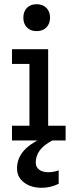

<svg xmlns="http://www.w3.org/2000/svg" viewBox="-20 -668 355 913"><path d="M37 -434H209V-70H292V0H37V-70H120V-364H37ZM154 -648Q183 -648 200.5 -630.5Q218 -613 218 -584Q218 -555 200.5 -537.5Q183 -520 154 -520Q125 -520 108 -537.5Q91 -555 91 -584Q91 -613 108 -630.5Q125 -648 154 -648ZM205 -22 229 0Q187 22 168.5 48Q150 74 150 105Q150 127 166.5 139Q183 151 210 151Q234 151 259 142V206Q239 216 218 220.5Q197 225 177 225Q128 225 94.5 200Q61 175 61 133Q61 83 96 45.5Q131 8 205 -22Z"/></svg>

Font: Podkova Medium
Style: Regular
Weight: 500
Designer: Ilya Yudin
Foundry: Cyreal (www.cyreal.org)
Version: Version 2.103